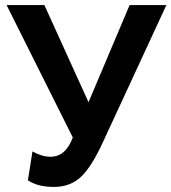

<svg xmlns="http://www.w3.org/2000/svg" viewBox="-20 -730 676 757"><path d="M192 7Q129 7 90 -19L108 -133Q145 -112 179 -112Q239 -112 267 -188L6 -710H155L329 -327L491 -710H636L386 -170Q341 -72 299 -32.5Q257 7 192 7Z"/></svg>

Font: Raleway
Style: Bold
Weight: 700
Designer: Matt McInerney, Pablo Impallari, Rodrigo Fuenzalida
Foundry: Matt McInerney, Pablo Impallari, Rodrigo Fuenzalida
Version: Version 3.000